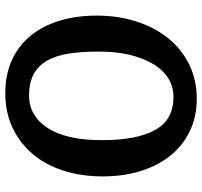

<svg xmlns="http://www.w3.org/2000/svg" viewBox="-39 -713 764 726"><g transform="rotate(-90 343.0 -350.0)"><path d="M345 -622Q267 -622 221.5 -551Q176 -480 176 -347Q176 -215 214.5 -145.5Q253 -76 340 -76Q378 -76 409.5 -95.5Q441 -115 463.5 -152Q486 -189 498.5 -241Q511 -293 511 -359Q511 -422 503.5 -471Q496 -520 477 -553.5Q458 -587 426 -604.5Q394 -622 345 -622ZM39 -344Q39 -425 61 -493Q83 -561 124.5 -609.5Q166 -658 224 -685Q282 -712 354 -712Q423 -712 477.5 -687.5Q532 -663 569.5 -618Q607 -573 627 -509Q647 -445 647 -367Q647 -285 624.5 -215.5Q602 -146 561 -95.5Q520 -45 462 -16.5Q404 12 333 12Q264 12 209.5 -14.5Q155 -41 117 -88.5Q79 -136 59 -201Q39 -266 39 -344Z"/></g></svg>

Font: CantoraOne
Style: Regular
Weight: 400
Designer: Pablo Impallari, Rodrigo Fuenzalida
Foundry: Pablo Impallari
Version: Version 1.001; ttfautohint (v0.8) -G 200 -r 50